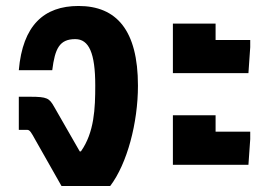

<svg xmlns="http://www.w3.org/2000/svg" viewBox="-20 -623 910 643"><path d="M97 -157 186 0H349C406 -75 442 -212 442 -336C442 -522 370 -603 243 -603C127 -603 56 -538 43 -388H155C164 -460 179 -492 232 -492C278 -492 299 -445 299 -337C299 -260 296 -180 251 -116H247L161 -266C145 -294 138 -299 81 -299H43V-188H72C80 -188 86 -177 97 -157Z M559 -378H812L818 -465V-489H702V-544H559ZM559 -71H812L818 -157V-182H702V-237H559Z"/></svg>

Font: Vanilla Cream Black
Style: Regular
Weight: 900
Designer: Jeremy Tribby, Jinavaṁso
Foundry: Tribby Type
Version: Version 1.422;Glyphs 3.1.2 (3151)